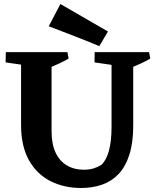

<svg xmlns="http://www.w3.org/2000/svg" viewBox="-20 -918 777 957"><path d="M384 19Q299 19 231 -15.5Q163 -50 124 -120Q85 -190 85 -295V-658H237V-265Q237 -200 257 -157.5Q277 -115 313.5 -93.5Q350 -72 398 -72Q425 -72 446 -78.5Q467 -85 485 -96Q510 -119 523 -167Q536 -215 536 -284V-658H644V-291Q644 -206 624.5 -146Q605 -86 570.5 -50Q536 -14 488.5 2.5Q441 19 384 19ZM146 -587 8 -607 9 -658H149ZM223 -579 222 -658H316L322 -626Q300 -613 275 -601.5Q250 -590 223 -579ZM589 -587 451 -607 452 -658H592ZM630 -579 629 -658H723L729 -626Q707 -613 682 -601.5Q657 -590 630 -579ZM475 -688Q413 -714 349.5 -738.5Q286 -763 223 -787L281 -898L518 -761Z"/></svg>

Font: Eczar SemiBold
Style: Regular
Weight: 600
Designer: Vaibhav Singh
Foundry: Rosetta Type Foundry
Version: Version 2.000